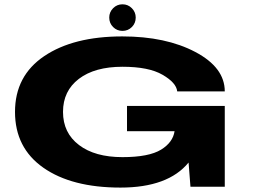

<svg xmlns="http://www.w3.org/2000/svg" viewBox="-20 -846 1146 870"><path d="M526 4Q305 4 176.5 -86Q48 -176 48 -339Q48 -502.5 180.5 -591.8Q313 -681 534 -681Q731.5 -681 865 -610.5Q998.5 -540 998.5 -432H783Q779 -471 716.5 -507.2Q654 -543.5 535 -543.5Q409.5 -543.5 337.5 -488.8Q265.5 -434 265.5 -339Q265.5 -244 337.8 -189Q410 -134 535 -134Q654.5 -134 710 -168Q763.5 -201 771 -251.5H555.5V-366H998.5V0H843L834.5 -109.5Q741.5 4 526 4ZM535 -706Q510 -706 492.5 -723.5Q475 -741 475 -766.5Q475 -791 492.5 -808.8Q510 -826.5 535 -826.5Q560 -826.5 577.5 -808.8Q595 -791 595 -766.5Q595 -741 577.5 -723.5Q560 -706 535 -706Z"/></svg>

Font: Anybody UltraExpanded Regular
Style: Bold
Weight: 700
Width: 9
Designer: Tyler Finck
Foundry: Etcetera Type Company
Version: Version 1.010; ttfautohint (v1.8.3) -l 8 -r 50 -G 200 -x 14 